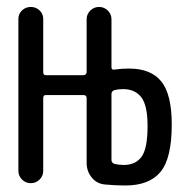

<svg xmlns="http://www.w3.org/2000/svg" viewBox="-20 -540 540 566"><path d="M308.6 -262.7V-68.4Q308.6 -59.6 318.4 -56.6Q332 -53.7 344.7 -53.7Q379.9 -53.7 397.5 -78.1Q415 -102.5 415 -168Q415 -229.5 396.5 -253.4Q377.9 -277.3 342.8 -277.3Q329.1 -277.3 317.4 -274.4Q308.6 -271.5 308.6 -262.7ZM34.2 -36.1V-484.4Q34.2 -499 44.9 -509.3Q55.7 -519.5 70.8 -519.5Q85.9 -519.5 96.7 -509.3Q107.4 -499 107.4 -484.4V-327.1Q107.4 -318.4 115.2 -318.4H225.6Q234.4 -318.4 235.4 -327.1V-483.4Q235.4 -498 246.1 -508.8Q256.8 -519.5 272 -519.5Q287.1 -519.5 297.9 -508.8Q308.6 -498 308.6 -483.4V-341.8Q308.6 -333 318.4 -335Q337.9 -337.9 360.4 -337.9Q424.8 -337.9 455.6 -299.8Q486.3 -261.7 486.3 -172.9Q486.3 -73.2 453.1 -33.2Q419.9 6.8 349.6 6.8Q319.3 6.8 290 3.9Q265.6 2 250.5 -16.6Q235.4 -35.2 235.4 -59.6V-251Q235.4 -259.8 225.6 -259.8H115.2Q107.4 -259.8 107.4 -251V-36.1Q107.4 -21.5 96.7 -10.7Q85.9 0 70.8 0Q55.7 0 44.9 -10.7Q34.2 -21.5 34.2 -36.1Z"/></svg>

Font: Rounded Mgen+ 1mn regular
Style: Regular
Weight: 400
Designer: [Source Han Sans]
Ryoko NISHIZUKA  (kana & ideographs); Paul D. Hunt (Latin, Greek & Cyrillic); Wenlong ZHANG  (bopomofo
Version: Version 1.059.20150602